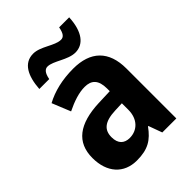

<svg xmlns="http://www.w3.org/2000/svg" viewBox="-219 -867 987 987"><g transform="rotate(-45 274.5 -373.5)"><path d="M94 -605H166C173 -644 188 -657 205 -657C247 -657 303 -606 358 -606C416 -606 458 -655 463 -757H390C383 -719 371 -705 352 -705C307 -705 254 -756 200 -756C131 -756 100 -694 94 -605ZM291 -556C211 -556 142 -539 87 -509L128 -408C177 -432 224 -448 266 -448C315 -448 342 -423 342 -360V-341L259 -338C112 -332 36 -275 36 -161C36 -55 95 10 189 10C270 10 311 -16 353 -74H356L383 0H485V-363C485 -491 416 -556 291 -556ZM292 -251 342 -253V-206C342 -138 300 -98 245 -98C206 -98 181 -120 181 -167C181 -219 211 -248 292 -251Z"/></g></svg>

Font: Noto Sans Khmer SemiCondensed
Style: Bold
Weight: 700
Width: 4
Designer: Danh Hong and the Monotype Design Team
Foundry: Monotype Imaging Inc.
Version: Version 2.004